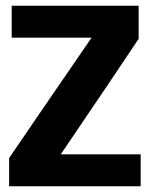

<svg xmlns="http://www.w3.org/2000/svg" viewBox="-20 -653 524 673"><path d="M466 -633V-517Q383 -392 193 -112H473V0H12V-99Q103 -233 301 -521H21V-633Z"/></svg>

Font: Tajawal ExtraBold
Style: Regular
Weight: 800
Designer: Boutros Fonts
Foundry: Created by Boutros International 2017
Version: Version 1.700